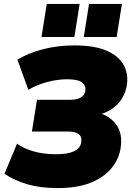

<svg xmlns="http://www.w3.org/2000/svg" viewBox="-20 -949 670 981"><path d="M275 12Q186 12 119.5 -7.5Q53 -27 3 -61L67 -215Q101 -190 152 -175.5Q203 -161 267 -161Q386 -161 395 -222Q404 -277 328 -277H143L169 -439H334Q409 -439 416 -485Q420 -511 399.5 -527.5Q379 -544 323 -544Q273 -544 219.5 -529.5Q166 -515 125 -490L69 -644Q122 -677 198 -697Q274 -717 360 -717Q464 -717 526 -689.5Q588 -662 612.5 -615.5Q637 -569 628 -513Q620 -464 588.5 -425.5Q557 -387 500 -367Q552 -348 579.5 -303.5Q607 -259 596 -191Q587 -134 548.5 -88Q510 -42 442 -15Q374 12 275 12ZM408 -760 435 -929H603L576 -760ZM192 -760 219 -929H387L360 -760Z"/></svg>

Font: Mulish ExtraBlack
Style: Italic
Weight: 1000
Italic angle: -9°
Designer: Vernon Adams
Foundry: Vernon Adams
Version: Version 3.603; ttfautohint (v1.8.3)